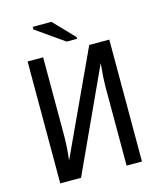

<svg xmlns="http://www.w3.org/2000/svg" viewBox="-121 -914 842 1002"><g transform="rotate(-15 300.0 -413.0)"><path d="M79.1 0V-658.7H163.1V-236.8Q163.1 -173.3 154.3 -103L412.1 -658.7H520.5V0H437.5V-427.7Q437.5 -467.8 445.3 -551.8L191.4 0ZM303.2 -706.1 151.9 -812V-826.2H252.9L358.9 -715.8V-706.1Z"/></g></svg>

Font: Cousine
Style: Regular
Weight: 400
Monospace: yes
Designer: Steve Matteson
Foundry: Monotype Imaging Inc.
Version: Version 1.21